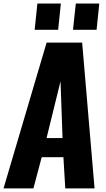

<svg xmlns="http://www.w3.org/2000/svg" viewBox="-23 -1046 590 1066"><path d="M382.3 -880.4 397.9 -1026.4H528.3L513.2 -880.4ZM169.4 -880.4 184.6 -1026.4H314.9L299.8 -880.4ZM235.4 -279.3H324.2L313 -594.7ZM-3.4 0 235.8 -809.6H433.1L502 0H339.4L329.1 -173.3H208.5L162.6 0Z"/></svg>

Font: Oswald
Style: Bold
Weight: 700
Designer: Vernon Adams
Foundry: Vernon Adams
Version: 3.0; ttfautohint (v0.94.23-7a4d-dirty) -l 8 -r 50 -G 200 -x 